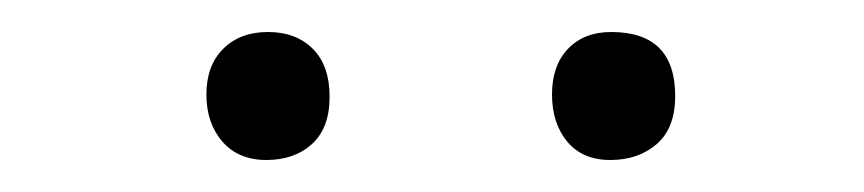

<svg xmlns="http://www.w3.org/2000/svg" viewBox="-20 -670 540 120"><path d="M146.5 -570Q129 -570 119 -581.5Q109 -593 109 -611Q109 -629 119.5 -639.5Q130 -650 147.5 -650Q165 -650 175.5 -639.5Q186 -629 186 -609.5Q186 -590 175 -580Q164 -570 146.5 -570ZM362 -650Q402 -650 402 -610Q402 -590 390.5 -580Q379 -570 361.5 -570Q344 -570 334.5 -581.5Q325 -593 325 -611Q325 -629 335 -639.5Q345 -650 362 -650Z"/></svg>

Font: Antic
Style: Regular
Weight: 400
Version: Version 1.0002